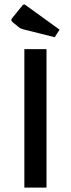

<svg xmlns="http://www.w3.org/2000/svg" viewBox="-20 -847 320 867"><path d="M90 -625H190V0H90ZM227 -679 87 -714Q78 -717 74 -718.5Q70 -720 65 -724L38 -746Q31 -752 31 -757Q31 -761 38 -769L81 -822Q85 -827 89 -827Q92 -827 97 -823L249 -713Z"/></svg>

Font: Changa ExtraLight
Style: Regular
Weight: 400
Version: Version 3.002; ttfautohint (v1.8.2)